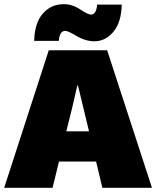

<svg xmlns="http://www.w3.org/2000/svg" viewBox="-30 -901 749 921"><path d="M283 -753Q256 -753 252 -705H134Q136 -791 175.5 -836Q215 -881 276 -881Q317 -881 354.5 -856Q392 -831 406 -831Q432 -831 436 -879H554Q552 -794 514 -748.5Q476 -703 423 -703Q380 -703 338 -728Q296 -753 283 -753ZM461 0 431 -126H253L222 0H-10L204 -660H484L699 0ZM288 -271H397L344 -491H341L315 -379Z"/></svg>

Font: Elaine Sans Black
Style: Regular
Weight: 900
Designer: Wei Huang
Foundry: Wei Huang
Version: Version 2.001;December 24, 2019;FontCreator 12.0.0.2547 64-b